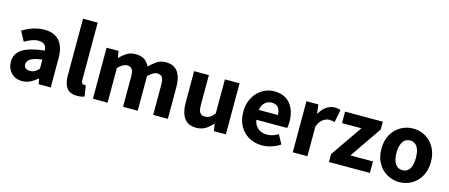

<svg xmlns="http://www.w3.org/2000/svg" viewBox="-50 -1417 4797 2049"><g transform="rotate(15 2349.0 -392.0)"><path d="M216 14Q165 14 127.5 -8.5Q90 -31 69.5 -69.5Q49 -108 49 -156Q49 -246 125 -295.5Q201 -345 368 -364Q367 -389 357.5 -408Q348 -427 328.5 -437.5Q309 -448 278 -448Q241 -448 204 -434Q167 -420 126 -397L69 -504Q105 -526 143 -542.5Q181 -559 222.5 -568.5Q264 -578 308 -578Q381 -578 430 -550Q479 -522 505 -466Q531 -410 531 -325V0H398L387 -58H382Q347 -27 305.5 -6.5Q264 14 216 14ZM271 -113Q300 -113 323 -126Q346 -139 368 -162V-264Q307 -257 270.5 -243Q234 -229 219 -210Q204 -191 204 -168Q204 -139 222.5 -126Q241 -113 271 -113Z M824 14Q768 14 735 -9Q702 -32 688 -74Q674 -116 674 -171V-798H836V-165Q836 -138 846 -128Q856 -118 866 -118Q871 -118 875 -118.5Q879 -119 886 -120L905 0Q892 6 872 10Q852 14 824 14Z M997 0V-564H1129L1141 -491H1144Q1179 -527 1219.5 -552.5Q1260 -578 1316 -578Q1376 -578 1413 -553.5Q1450 -529 1471 -483Q1509 -522 1551.5 -550Q1594 -578 1650 -578Q1741 -578 1783 -517.5Q1825 -457 1825 -351V0H1663V-330Q1663 -393 1646 -416Q1629 -439 1591 -439Q1570 -439 1545 -425Q1520 -411 1492 -383V0H1330V-330Q1330 -393 1312.5 -416Q1295 -439 1257 -439Q1236 -439 1211 -425Q1186 -411 1159 -383V0Z M2140 14Q2048 14 2006 -47Q1964 -108 1964 -214V-564H2127V-234Q2127 -173 2144.5 -149Q2162 -125 2199 -125Q2231 -125 2255 -140Q2279 -155 2304 -189V-564H2466V0H2333L2321 -79H2318Q2282 -37 2240 -11.5Q2198 14 2140 14Z M2868 14Q2787 14 2723 -21.5Q2659 -57 2621 -123Q2583 -189 2583 -282Q2583 -351 2605 -405.5Q2627 -460 2665 -499Q2703 -538 2750.5 -558Q2798 -578 2848 -578Q2928 -578 2981 -543Q3034 -508 3060.5 -447Q3087 -386 3087 -308Q3087 -285 3085 -265.5Q3083 -246 3080 -235H2740Q2747 -193 2768 -165.5Q2789 -138 2819.5 -124.5Q2850 -111 2889 -111Q2922 -111 2951.5 -120.5Q2981 -130 3012 -148L3066 -49Q3024 -20 2971.5 -3Q2919 14 2868 14ZM2738 -343H2949Q2949 -392 2926 -423Q2903 -454 2851 -454Q2825 -454 2801 -441.5Q2777 -429 2760.5 -405Q2744 -381 2738 -343Z M3205 0V-564H3337L3349 -465H3352Q3383 -521 3426 -549.5Q3469 -578 3513 -578Q3537 -578 3552.5 -575Q3568 -572 3580 -566L3553 -427Q3537 -431 3523.5 -433.5Q3510 -436 3492 -436Q3460 -436 3425 -412Q3390 -388 3367 -329V0Z M3605 0V-87L3846 -437H3632V-564H4049V-478L3808 -127H4057V0Z M4383 14Q4312 14 4249 -21Q4186 -56 4147.5 -122.5Q4109 -189 4109 -282Q4109 -376 4147.5 -442Q4186 -508 4249 -543Q4312 -578 4383 -578Q4436 -578 4485.5 -558.5Q4535 -539 4573 -500.5Q4611 -462 4633.5 -407.5Q4656 -353 4656 -282Q4656 -189 4617.5 -122.5Q4579 -56 4516.5 -21Q4454 14 4383 14ZM4383 -118Q4419 -118 4443 -138Q4467 -158 4478.5 -195.5Q4490 -233 4490 -282Q4490 -332 4478.5 -369Q4467 -406 4443 -426Q4419 -446 4383 -446Q4348 -446 4324 -426Q4300 -406 4287.5 -369Q4275 -332 4275 -282Q4275 -233 4287.5 -195.5Q4300 -158 4324 -138Q4348 -118 4383 -118Z"/></g></svg>

Font: Noto Sans TC Thin ExtraBold
Style: Regular
Weight: 800
Version: Version 2.004-H2;hotconv 1.0.118;makeotfexe 2.5.65603